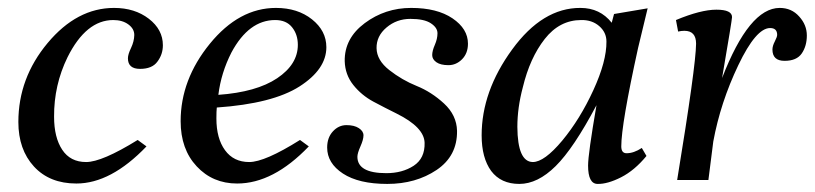

<svg xmlns="http://www.w3.org/2000/svg" viewBox="-20 -450 2037 480"><path d="M265.1 -430.2Q316.9 -430.2 352.1 -403.1Q387.2 -376 387.2 -336.9Q387.2 -314 373.5 -295.9Q360.4 -277.8 330.1 -277.8Q299.8 -277.8 299.8 -304.2Q299.8 -314 307.6 -330.1Q315.4 -346.7 315.7 -362.3Q315.9 -377.9 301 -388.9Q286.1 -399.9 263.2 -399.9Q195.3 -399.9 148.9 -307.1Q114.7 -237.3 115.2 -158.2Q115.2 -106.4 135.5 -75.7Q155.8 -44.9 195.3 -44.9Q234.9 -44.9 324.2 -100.1L346.2 -84Q257.3 8.8 170.9 8.8Q104 8.8 64.9 -33.7Q25.9 -76.2 25.9 -145Q25.9 -254.9 99.1 -342.5Q172.4 -430.2 265.1 -430.2Z M668 -399.9Q602.1 -399.9 558.6 -318.8Q532.7 -268.1 525.9 -212.9Q621.1 -219.7 672.9 -254.4Q724.6 -289.1 724.6 -337.9Q724.6 -363.8 710.2 -381.8Q695.8 -399.9 668 -399.9ZM795.9 -332Q795.9 -276.9 728.8 -233.9Q661.6 -190.9 522 -181.2Q521 -172.4 521 -153.8Q521 -104 542.5 -74.5Q564 -44.9 603 -44.9Q642.1 -44.9 730 -100.1L752 -84Q663.1 8.8 572.8 8.8Q511.7 8.8 471.7 -34.2Q431.6 -77.1 431.6 -147Q431.6 -251 504.6 -340.6Q577.6 -430.2 669.9 -430.2Q724.1 -430.2 760 -401.6Q795.9 -373 795.9 -332Z M1122.6 -123Q1123.5 -60.1 1071.5 -25.1Q1019.5 9.8 948.2 9.8Q877 9.8 837.4 -16.1Q797.9 -42 797.9 -81.1Q797.9 -106 812.3 -121.6Q826.7 -137.2 846.2 -137.2Q865.7 -137.2 877.2 -129.6Q888.7 -122.1 888.7 -111.6Q888.7 -101.1 881.1 -84Q873.5 -66.9 873.5 -58.1Q873.5 -17.1 945.8 -17.1Q985.8 -17.1 1014.2 -35.6Q1042.5 -54.2 1041.5 -93Q1040.5 -131.8 971.7 -166Q942.9 -180.2 913.3 -196Q883.8 -211.9 863.3 -237.5Q842.8 -263.2 841.8 -296.9Q840.8 -354 891.8 -392.1Q942.9 -430.2 1007.8 -430.2Q1072.8 -430.2 1111.3 -404.1Q1149.9 -377.9 1149.9 -340.8Q1149.9 -316.9 1135.3 -302Q1120.6 -287.1 1101.1 -287.1Q1081.5 -287.1 1071 -294.4Q1060.5 -301.8 1060.5 -312.3Q1060.5 -322.8 1067.1 -337.9Q1073.7 -353 1073.7 -366.9Q1073.7 -380.9 1057.1 -391.8Q1040.5 -402.8 1006.1 -402.8Q971.7 -402.8 946.3 -381.3Q920.9 -359.9 921.4 -329.6Q921.9 -299.3 953.4 -274.7Q984.9 -250 1021.7 -235.1Q1058.6 -220.2 1090.1 -191.2Q1121.6 -162.1 1122.6 -123Z M1433.1 -399.9Q1378.9 -399.9 1341.8 -352.5Q1304.7 -305.2 1287.1 -231.9Q1273.4 -180.7 1273.4 -132.8Q1273.9 -45.4 1312 -44.9Q1340.8 -44.9 1385.7 -98.6Q1430.2 -152.3 1463.4 -224.6Q1496.6 -296.9 1496.1 -346.2Q1496.1 -369.1 1478 -384.8Q1460 -400.4 1433.1 -399.9ZM1546.4 -66.9Q1564.5 -66.9 1584.5 -80.1L1596.2 -60.1Q1566.4 -23.9 1532.7 -6.8Q1499 10.3 1474.1 9.8Q1450.2 9.8 1450.2 -36.1Q1450.2 -64.9 1471.2 -187Q1414.1 -79.1 1369.1 -34.7Q1324.2 9.8 1278.3 9.8Q1232.4 9.8 1208 -22.5Q1184.1 -55.2 1184.1 -111.8Q1184.1 -221.7 1260.3 -326.2Q1336.4 -430.7 1431.2 -430.2Q1480 -430.2 1509.3 -393.1L1515.1 -415L1599.1 -429.2L1575.2 -330.1Q1533.2 -139.2 1533.2 -84Q1533.2 -66.9 1546.4 -66.9Z M1929.2 -430.2Q1959 -430.2 1978 -408.7Q1997.1 -387.7 1997.1 -361.3Q1997.1 -335 1984.4 -316.4Q1971.7 -297.9 1941.4 -297.9Q1911.1 -297.9 1911.1 -326.2Q1911.1 -335 1917 -346.4Q1922.9 -357.9 1922.9 -362.8Q1922.9 -379.9 1905.3 -379.9Q1870.1 -379.9 1825.7 -286.9Q1781.2 -193.8 1763.2 -96.2L1751 0H1672.9Q1719.7 -285.2 1720.2 -340.8Q1720.2 -373 1690.9 -373Q1683.1 -373 1675.3 -371.1L1669.9 -399.9Q1731.9 -425.8 1771 -425.8Q1810.1 -425.8 1810.1 -407.2Q1810.1 -400.4 1785.2 -254.9Q1853 -430.2 1929.2 -430.2Z"/></svg>

Font: Unna-Italic
Style: Italic
Weight: 400
Italic angle: -8°
Designer: Jorge de Buen U.
Foundry: Omnibus-Type
Version: Version 2.006;PS 002.006;hotconv 1.0.70;makeotf.lib2.5.58329